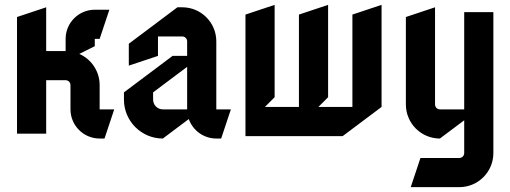

<svg xmlns="http://www.w3.org/2000/svg" viewBox="-20 -550 2100 790"><path d="M370 -390H390L430 -510H370C303.8 -510 250 -456.2 250 -390V-340H170V-520L50 -480V0H170V-220H250C261 -220 270 -211 270 -200V-100C270 -33.8 323.8 20 390 20H410L450 -100H390V-200C390 -257.2 355.6 -306.5 306.3 -328.2L370 -360Z M750 -275V-100H650C627.9 -100 610 -117.9 610 -140V-170ZM710 -520 510 -370V-280L630 -320V-400H730C741 -400 750 -391 750 -380V-320H690L490 -170V-140C490 -51.7 561.7 20 650 20L756.8 -60.1C773.3 -13.5 817.8 20 870 20H890L930 -100H870V-380C870 -457.3 807.3 -520 730 -520Z M1110 -530 990 -490V10H1390L1550 -110V-530L1430 -490V-110H1290L1330 -150V-530L1210 -490V-110H1070L1110 -150Z M1770 -520 1650 -480V-120C1650 -42.7 1712.7 20 1790 20L1890 -55V80C1890 91 1881 100 1870 100H1710L1670 220H1870C1947.3 220 2010 157.3 2010 80V-500H1890V-100H1790C1779 -100 1770 -109 1770 -120Z"/></svg>

Font: Abibas
Style: Medium
Weight: 500
Version: Version 0.3